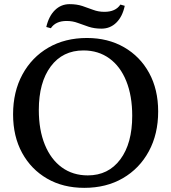

<svg xmlns="http://www.w3.org/2000/svg" viewBox="-20 -889 825 925"><path d="M386 16Q284 16 207 -28.5Q130 -73 86.5 -152.5Q43 -232 43 -338Q43 -447 88 -530Q133 -613 213 -659.5Q293 -706 399 -706Q500 -706 577.5 -661.5Q655 -617 698.5 -537.5Q742 -458 742 -352Q742 -243 697 -160Q652 -77 572 -30.5Q492 16 386 16ZM403 -44Q502 -44 559.5 -121Q617 -198 617 -331Q617 -427 588.5 -498Q560 -569 507 -607.5Q454 -646 382 -646Q282 -646 224.5 -569Q167 -492 167 -359Q167 -263 196 -192Q225 -121 278 -82.5Q331 -44 403 -44ZM469 -751Q435 -751 407.5 -760Q380 -769 355 -778.5Q330 -788 301 -788Q248 -788 225 -753L203 -759Q215 -811 244.5 -840Q274 -869 315 -869Q350 -869 377 -860Q404 -851 429 -841.5Q454 -832 483 -832Q537 -832 560 -867L581 -861Q570 -809 540.5 -780Q511 -751 469 -751Z"/></svg>

Font: Platypi
Style: Regular
Weight: 400
Designer: David Sargent
Foundry: Bolt Cutter Type
Version: Version 1.200; ttfautohint (v1.8.4.7-5d5b)